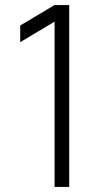

<svg xmlns="http://www.w3.org/2000/svg" viewBox="-20 -740 414 760"><path d="M254 0V-720H196L60 -639V-573L196 -654.5V0Z"/></svg>

Font: Hauora Light
Style: Regular
Weight: 300
Designer: Wayne Shih
Foundry: WCYS
Version: Version 1.001;hotconv 1.0.109;makeotfexe 2.5.65596